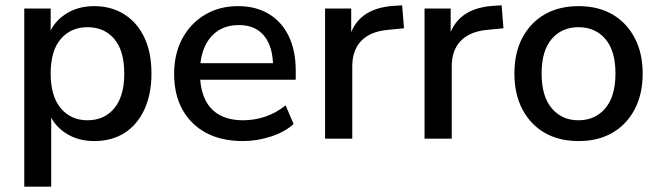

<svg xmlns="http://www.w3.org/2000/svg" viewBox="-20 -520 2472 720"><path d="M71 180V-488H170V-378H159Q175 -432 222 -464.5Q269 -497 333 -497Q398 -497 446.5 -466Q495 -435 521.5 -379Q548 -323 548 -244Q548 -167 521.5 -109.5Q495 -52 447 -21.5Q399 9 333 9Q270 9 223 -23Q176 -55 160 -108H172V180ZM308 -69Q371 -69 408.5 -114Q446 -159 446 -244Q446 -330 408.5 -374Q371 -418 308 -418Q246 -418 208 -374Q170 -330 170 -244Q170 -159 208 -114Q246 -69 308 -69Z M891 9Q811 9 753.5 -21.5Q696 -52 664.5 -108.5Q633 -165 633 -243Q633 -319 664 -376Q695 -433 749 -465Q803 -497 872 -497Q940 -497 988.5 -467.5Q1037 -438 1063 -384Q1089 -330 1089 -255V-221H713V-283H1021L1004 -269Q1004 -344 971 -385Q938 -426 876 -426Q829 -426 796.5 -404Q764 -382 747 -343Q730 -304 730 -252V-246Q730 -188 748.5 -148.5Q767 -109 803 -89Q839 -69 892 -69Q934 -69 974.5 -82.5Q1015 -96 1051 -125L1081 -55Q1048 -25 996 -8Q944 9 891 9Z M1199 0V-488H1297V-371H1287Q1303 -431 1344.5 -462Q1386 -493 1455 -498L1488 -500L1495 -414L1434 -408Q1369 -402 1335 -367Q1301 -332 1301 -271V0Z M1572 0V-488H1670V-371H1660Q1676 -431 1717.5 -462Q1759 -493 1828 -498L1861 -500L1868 -414L1807 -408Q1742 -402 1708 -367Q1674 -332 1674 -271V0Z M2150 9Q2076 9 2022.5 -22Q1969 -53 1939 -110Q1909 -167 1909 -244Q1909 -322 1939 -378.5Q1969 -435 2022.5 -466Q2076 -497 2150 -497Q2223 -497 2276.5 -466Q2330 -435 2360 -378Q2390 -321 2390 -244Q2390 -167 2360 -110Q2330 -53 2276.5 -22Q2223 9 2150 9ZM2149 -69Q2212 -69 2250 -114Q2288 -159 2288 -244Q2288 -330 2250 -374Q2212 -418 2149 -418Q2087 -418 2049 -374Q2011 -330 2011 -244Q2011 -159 2049 -114Q2087 -69 2149 -69Z"/></svg>

Font: Nunito Sans 12pt SemiBold
Style: Regular
Weight: 600
Designer: Vernon Adams
Foundry: Vernon Adams
Version: Version 3.101;gftools[0.9.27]